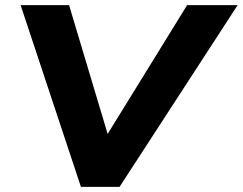

<svg xmlns="http://www.w3.org/2000/svg" viewBox="-20 -725 942 745"><path d="M294 0 60 -705H248L399 -201H395L706 -705H902L444 0Z"/></svg>

Font: Nunito Sans 7pt SemiExpanded ExtraBold
Style: Italic
Weight: 800
Width: 6
Italic angle: -9°
Designer: Vernon Adams
Foundry: Vernon Adams
Version: Version 3.101;gftools[0.9.27]